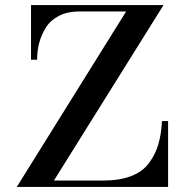

<svg xmlns="http://www.w3.org/2000/svg" viewBox="-20 -735 744 755"><path d="M102 -500V-715H623L192 -25H384Q450 -25 495.5 -42.5Q541 -60 566 -94Q591 -128 602.5 -167Q614 -206 617 -259H641V0H46L476 -690H292Q246 -690 212.5 -673Q179 -656 161 -627.5Q143 -599 134.5 -567.5Q126 -536 126 -500Z"/></svg>

Font: Justus
Style: Versalitas
Weight: 400
Version: Version 001.001